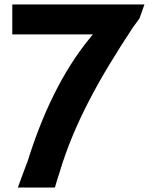

<svg xmlns="http://www.w3.org/2000/svg" viewBox="-20 -860 684 860"><path d="M35 -706H396L383 -690C259 -539 168 -346 101 -129H100V-128C86 -92 74 -58 60 -20H226C231 -39 238 -61 245 -82C312 -309 427 -512 574 -735C585 -750 594 -762 605 -778L627 -840H35ZM246 -72H245Z"/></svg>

Font: Rabbid Highway Sign IV
Style: Obl
Weight: 400
Foundry: Cannot Into Space Fonts
Version: Version 0.277